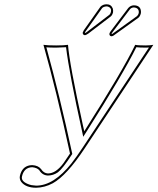

<svg xmlns="http://www.w3.org/2000/svg" viewBox="-20 -858 739 900"><path d="M376 -161.1Q292.5 -35.2 227.5 1Q189 21.5 149.4 22Q100.6 22 79.1 -5.9Q70.3 -19 73.2 -33.2Q82.5 -76.2 119.6 -83Q125.5 -84 130.9 -84Q159.7 -82.5 172.9 -64.9Q185.1 -45.9 204.6 -44.9Q242.2 -44.9 278.3 -94.2Q288.6 -108.4 308.1 -138.2Q244.6 -432.1 183.6 -647.9Q200.7 -645 243.2 -645Q281.2 -645 298.8 -647.9Q305.2 -560.1 368.7 -270.5Q372.1 -255.9 375 -242.7Q554.7 -525.4 613.8 -647.9Q626 -645 663.1 -645Q686.5 -645.5 698.7 -647.9ZM509.8 -799.8Q506.3 -786.6 499 -780.8L394 -700.7Q383.8 -693.8 378.4 -692.9Q367.2 -694.3 367.7 -705.1Q369.6 -710.9 372.6 -715.8L450.7 -826.2Q461.9 -837.9 480 -837.9Q501 -837.9 508.8 -817.9Q511.2 -808.6 509.8 -799.8ZM640.1 -794.9Q636.7 -781.7 628.9 -774.9L511.7 -690.9Q507.3 -688.5 503.4 -688Q494.1 -688 492.7 -697.8Q492.7 -700.2 493.2 -701.2Q494.6 -706.1 499 -711.9L581.5 -820.8Q592.3 -832.5 606.9 -833Q638.2 -833 640.6 -805.7Q641.1 -799.8 640.1 -794.9ZM367.7 -166.5 678.2 -635.3Q672.4 -635.3 663.1 -634.8Q633.8 -634.8 619.1 -636.7Q557.6 -511.7 383.3 -237.3L370.1 -216.8L365.2 -240.2Q304.7 -513.2 289.6 -636.7Q272.5 -635.3 243.2 -634.8Q212.9 -634.8 197.3 -636.2Q259.8 -409.7 317.9 -140.6L318.8 -136.2L316.4 -132.8Q273.9 -67.4 251.5 -50.3Q229.5 -35.2 204.6 -35.2Q178.7 -36.1 164.1 -60.1Q153.8 -71.8 130.9 -74.2Q92.3 -72.8 83 -30.8Q78.1 -8.8 110.4 4.4Q118.7 7.8 127.4 9.8Q138.7 11.7 149.4 12.2Q231.9 12.2 315.4 -92.8Q339.4 -123.5 367.7 -166.5ZM500 -802.2Q503.9 -820.8 486.3 -827.1Q482.9 -828.1 480 -828.1Q464.8 -827.1 458.5 -819.8L380.9 -710.4Q378.9 -707.5 377.9 -703.1H378.4Q382.3 -704.1 387.7 -708.5L493.2 -789.1Q498 -793.9 500 -802.2ZM630.4 -796.9Q633.3 -821.3 606.9 -823.2Q595.7 -822.3 589.4 -814.9L506.8 -706.1Q503.4 -701.2 502.9 -699.2V-698.7L503.4 -698.2Q504.9 -698.7 505.4 -698.7H505.9L622.6 -782.7Q628.4 -788.6 630.4 -796.9Z"/></svg>

Font: Linux Biolinum Outline O
Style: Italic
Weight: 400
Italic angle: -12°
Designer: Philipp H. Poll
Foundry: Philipp H. Poll
Version: Version 0.6.2